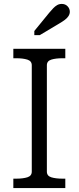

<svg xmlns="http://www.w3.org/2000/svg" viewBox="-20 -959 401 979"><path d="M142 -84V-626Q142 -648 119.5 -655Q97 -662 63 -662H48V-710H313V-662H299Q264 -662 241.5 -655Q219 -648 219 -626V-84Q219 -62 241.5 -55Q264 -48 299 -48H313V0H48V-48H63Q97 -48 119.5 -55Q142 -62 142 -84ZM231 -894 155 -801V-780H183L282 -839Q299 -849 311 -858Q323 -867 329.5 -877.5Q336 -888 336 -899Q336 -915 324.5 -927Q313 -939 295 -939Q282 -939 271.5 -933Q261 -927 251.5 -917Q242 -907 231 -894Z"/></svg>

Font: Roboto Serif SemiCondensed Light
Style: Regular
Weight: 300
Width: 4
Designer: Greg Gazdowicz
Foundry: Commercial Type
Version: Version 1.007